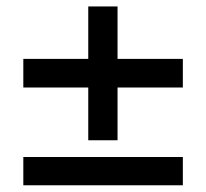

<svg xmlns="http://www.w3.org/2000/svg" viewBox="-20 -629 626 583"><path d="M248 -203.1V-363.3H50.8V-450.2H248V-609.4H336.9V-450.2H535.2V-363.3H336.9V-203.1ZM50.8 -66.4V-152.3H535.2V-66.4Z"/></svg>

Font: Min Sans SemiBold
Style: Regular
Weight: 600
Designer: Jinseong-Kim, NotoSansCJK, Nunito
Foundry: Jinseong-Kim
Version: Version 1.400;Glyphs 3.1.2 (3151)